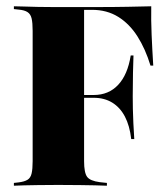

<svg xmlns="http://www.w3.org/2000/svg" viewBox="-20 -591 534 611"><path d="M83.9 -201.6V-492.7Q83.9 -518.5 80.6 -532.3Q77.4 -546 67.7 -552.4Q58.1 -558.9 38.7 -560.5L24.2 -562.1V-571Q37.9 -571 57.3 -570.2Q76.6 -569.4 101.2 -569Q125.8 -568.5 153.2 -568.5H166.1H276.6Q342.7 -568.5 387.1 -569.4Q431.5 -570.2 461.3 -571Q460.5 -527.4 462.5 -480.2Q464.5 -433.1 467.7 -382.3H458.9Q442.7 -435.5 417.3 -475.4Q391.9 -515.3 356 -537.5Q320.2 -559.7 272.6 -559.7H247.6V-201.6ZM220.2 -279.8V-288.7H364.5V-279.8ZM397.6 -148.4Q392.7 -191.1 377.4 -220.2Q362.1 -249.2 337.1 -264.5Q312.1 -279.8 278.2 -279.8V-288.7Q325.8 -288.7 356 -321Q386.3 -353.2 396 -414.5H404.8Q404 -391.9 403.2 -359.3Q402.4 -326.6 402.4 -284.7Q402.4 -266.9 402.8 -245.2Q403.2 -223.4 404.4 -199.2Q405.6 -175 407.3 -148.4ZM153.2 -2.4Q125.8 -2.4 101.2 -2Q76.6 -1.6 57.3 -1.2Q37.9 -0.8 24.2 0V-8.9L38.7 -10.5Q58.1 -12.9 67.7 -19Q77.4 -25 80.6 -39.1Q83.9 -53.2 83.9 -78.2V-201.6H247.6V-78.2Q247.6 -41.1 257.3 -28.2Q266.9 -15.3 297.6 -11.3L320.2 -8.9V0Q304.8 -0.8 283.5 -1.2Q262.1 -1.6 235.5 -2Q208.9 -2.4 178.2 -2.4H166.1Z"/></svg>

Font: Playfair 144pt SemiCondensed Black
Style: Regular
Weight: 900
Width: 4
Designer: Claus Eggers Sørensen
Foundry: Claus Eggers Sørensen
Version: Version 2.203